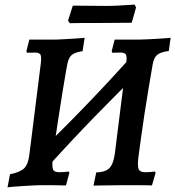

<svg xmlns="http://www.w3.org/2000/svg" viewBox="-20 -814 770 844"><path d="M193 -84 149 -142Q256 -245 360 -353Q464 -461 565 -574L611 -516Q503 -411 398 -303Q293 -195 193 -84ZM13 10 24 -48Q69 -57 86.5 -74.5Q104 -92 109 -134L159 -532Q163 -564 158 -573.5Q153 -583 133 -583Q123 -583 110.5 -582.5Q98 -582 99 -582L96 -589L109 -640Q109 -640 128.5 -640Q148 -640 174 -640Q200 -640 218 -640Q236 -640 258.5 -641.5Q281 -643 302.5 -644Q324 -645 338 -646.5Q352 -648 352 -648L343 -589Q317 -585 303 -577.5Q289 -570 282.5 -554Q276 -538 271 -506Q263 -462 255 -410.5Q247 -359 238.5 -305.5Q230 -252 223 -204Q216 -156 212 -120Q208 -82 213 -69.5Q218 -57 240 -57Q256 -57 269.5 -58.5Q283 -60 282 -60L285 -54L270 1Q270 1 259 1Q248 1 232 0.5Q216 0 199 0Q182 0 169 0Q147 0 120.5 1.5Q94 3 70 4.5Q46 6 30 7.5Q14 9 13 10ZM648 1Q648 1 626.5 0.5Q605 0 575.5 0Q546 0 519 0Q505 0 483.5 0.5Q462 1 440.5 1Q419 1 405 1.5Q391 2 391 2L403 -56Q431 -57 448 -65.5Q465 -74 474 -95.5Q483 -117 487 -156L534 -532Q539 -564 534 -573.5Q529 -583 509 -583Q499 -583 486 -582.5Q473 -582 474 -582L471 -589L484 -640Q484 -640 496 -640Q508 -640 525.5 -640Q543 -640 562 -640Q581 -640 594 -640Q612 -640 635 -641.5Q658 -643 679.5 -644Q701 -645 715.5 -646.5Q730 -648 730 -648L722 -590Q685 -585 670.5 -572.5Q656 -560 651 -530Q643 -483 633.5 -427.5Q624 -372 615.5 -315.5Q607 -259 600 -208.5Q593 -158 588 -120Q584 -84 589.5 -70.5Q595 -57 618 -57Q633 -57 647.5 -58.5Q662 -60 661 -60L664 -54ZM578 -781 559 -714 422 -713Q394 -713 362.5 -713Q331 -713 309 -712.5Q287 -712 287 -712L279 -723L300 -789Q300 -789 325 -789Q350 -789 385 -788.5Q420 -788 448 -788Q472 -788 501 -789.5Q530 -791 551 -792.5Q572 -794 572 -794Z"/></svg>

Font: Alegreya SemiBold
Style: Italic
Weight: 600
Italic angle: -7°
Designer: Juan Pablo del Peral
Foundry: Huerta Tipografica
Version: Version 2.009